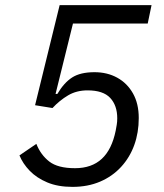

<svg xmlns="http://www.w3.org/2000/svg" viewBox="-20 -718 640 750"><path d="M572 -698 557 -626H265L197 -351H204Q230 -395 262 -415.5Q294 -436 349 -436Q399 -436 438 -414.5Q477 -393 499.5 -353Q522 -313 522 -257Q522 -200 504.5 -151.5Q487 -103 453 -66Q419 -29 371 -8.5Q323 12 263 12Q206 12 164.5 -5.5Q123 -23 96 -51Q69 -79 56 -111L122 -156Q139 -113 172.5 -87Q206 -61 273 -61Q338 -61 377.5 -97.5Q417 -134 432 -208Q434 -219 436 -230.5Q438 -242 438 -256Q438 -306 410.5 -335.5Q383 -365 322 -365Q279 -365 246 -345.5Q213 -326 185 -296L117 -307L213 -698Z"/></svg>

Font: IBM Plex Sans
Style: Italic
Weight: 400
Italic angle: -11.31°
Designer: Mike Abbink, Paul van der Laan, Pieter van Rosmalen
Foundry: Bold Monday
Version: Version 3.201